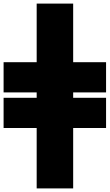

<svg xmlns="http://www.w3.org/2000/svg" viewBox="-20 -833 610 1068"><path d="M184 -121V215H387V-121H570V-289H387V-319H570V-487H387V-813H184V-487H0V-319H184V-289H0V-121Z"/></svg>

Font: Repo ExtraBlack
Style: Regular
Weight: 400
Designer: Stefan Peev
Foundry: Context Ltd
Version: Version 001.502